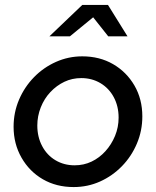

<svg xmlns="http://www.w3.org/2000/svg" viewBox="-20 -747 632 777"><path d="M278 10Q208 10 153.5 -21.5Q99 -53 67 -109Q35 -165 35 -234Q35 -292 57 -343.5Q79 -395 117.5 -434.5Q156 -474 206.5 -496.5Q257 -519 313 -519Q383 -519 437.5 -487.5Q492 -456 524 -401Q556 -346 556 -276Q556 -218 534 -166Q512 -114 473.5 -74.5Q435 -35 385 -12.5Q335 10 278 10ZM282 -78Q319 -78 350.5 -93Q382 -108 406.5 -135Q431 -162 445.5 -197Q460 -232 460 -271Q460 -317 440.5 -353.5Q421 -390 386.5 -410.5Q352 -431 309 -431Q272 -431 240.5 -416Q209 -401 184 -374.5Q159 -348 145 -312.5Q131 -277 131 -239Q131 -193 150.5 -156Q170 -119 204.5 -98.5Q239 -78 282 -78ZM180 -600 313 -727H417L496 -600H418L357 -677L263 -600Z"/></svg>

Font: Red Hat Display SemiBold
Style: Italic
Weight: 600
Italic angle: -12°
Designer: Pentagram, MCKL
Foundry: Pentagram, MCKL
Version: Version 1.023